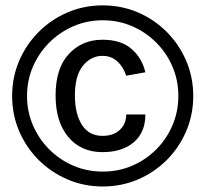

<svg xmlns="http://www.w3.org/2000/svg" viewBox="-20 -670 744 696"><path d="M352.5 6Q284.5 6 225 -19.5Q165.5 -45 120.2 -90Q75 -135 49.5 -194.5Q24 -254 24 -322Q24 -390 49.5 -449.5Q75 -509 120.2 -554.2Q165.5 -599.5 225 -625Q284.5 -650.5 352.5 -650.5Q420.5 -650.5 480 -625Q539.5 -599.5 584.5 -554.2Q629.5 -509 655 -449.5Q680.5 -390 680.5 -322Q680.5 -254 655 -194.5Q629.5 -135 584.5 -90Q539.5 -45 480 -19.5Q420.5 6 352.5 6ZM352.5 -48Q409.5 -48 459 -69.2Q508.5 -90.5 546.2 -128.2Q584 -166 605.2 -215.8Q626.5 -265.5 626.5 -322Q626.5 -379 605.2 -428.5Q584 -478 546.2 -515.8Q508.5 -553.5 459 -575Q409.5 -596.5 352.5 -596.5Q296 -596.5 246.2 -575Q196.5 -553.5 158.8 -515.8Q121 -478 99.5 -428.5Q78 -379 78 -322Q78 -265.5 99.5 -215.8Q121 -166 158.8 -128.2Q196.5 -90.5 246.2 -69.2Q296 -48 352.5 -48ZM351.5 -118.5Q273.5 -118.5 227.5 -173.5Q181.5 -228.5 181.5 -324Q181.5 -423 229.8 -474.5Q278 -526 351.5 -526Q418 -526 456.2 -493.2Q494.5 -460.5 507 -408L437.5 -395.5Q427 -428 405 -447.8Q383 -467.5 351.5 -467.5Q309.5 -467.5 280.5 -431.5Q251.5 -395.5 251.5 -324Q251.5 -257.5 277 -217.5Q302.5 -177.5 351.5 -177.5Q391.5 -177.5 414.5 -199.2Q437.5 -221 437.5 -255H507Q507 -190 464.8 -154.2Q422.5 -118.5 351.5 -118.5Z"/></svg>

Font: Karla SemiBold
Style: Regular
Weight: 600
Designer: Jonathan Pinhorn
Version: Version 2.004; ttfautohint (v1.8.4.7-5d5b);gftools[0.9.33]